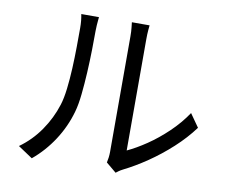

<svg xmlns="http://www.w3.org/2000/svg" viewBox="-83 -854 1166 983"><g transform="rotate(10 500.0 -362.5)"><path d="M523.9 -21.2Q526.7 -32.9 528.6 -47.6Q530.5 -62.3 530.5 -77.3Q530.5 -86.9 530.5 -120.9Q530.5 -154.9 530.5 -204.7Q530.5 -254.5 530.5 -312.4Q530.5 -370.2 530.5 -428.8Q530.5 -487.4 530.5 -538.3Q530.5 -589.3 530.5 -626Q530.5 -662.8 530.5 -676.3Q530.5 -704.8 528.1 -724.6Q525.8 -744.3 525.2 -750.4H617.3Q616.7 -744.3 614.8 -724.4Q613 -704.4 613 -676Q613 -662.4 613 -626.5Q613 -590.5 613 -540.1Q613 -489.8 613 -432.4Q613 -374.9 613 -319.1Q613 -263.3 613 -215.8Q613 -168.2 613 -137Q613 -105.8 613 -99.2Q659.5 -120.7 712.6 -156.6Q765.6 -192.5 816.2 -240.7Q866.8 -288.9 904.5 -345.1L952.4 -276.9Q909.3 -218.6 851.7 -166Q794.2 -113.4 732 -71.1Q669.8 -28.8 611.3 0.2Q598.8 6.5 590.6 12.6Q582.3 18.6 576.8 22.8ZM65.9 -25.9Q129 -71.1 173.1 -135.2Q217.3 -199.3 240 -271.7Q251 -306.3 257.1 -357.3Q263.2 -408.3 265.9 -465.5Q268.6 -522.8 269.1 -577.5Q269.6 -632.1 269.6 -674.3Q269.6 -696.5 267.8 -713.8Q266 -731 262.8 -746.8H354.8Q354.2 -741.3 353.1 -729.7Q352.1 -718.2 351 -704.1Q349.9 -689.9 349.9 -675Q349.9 -633.3 348.9 -576.5Q347.9 -519.6 344.6 -458.3Q341.3 -397 335.5 -342.2Q329.7 -287.4 319.1 -250Q296.7 -169.7 250.6 -98.7Q204.5 -27.8 141.3 24.5Z"/></g></svg>

Font: Noto Sans KR Thin
Style: Regular
Weight: 100
Designer: Ryoko NISHIZUKA 西塚涼子 (kana, bopomofo & ideographs); Paul D. Hunt (Latin, Greek & Cyrillic); Sandoll Communications 산돌커뮤니
Foundry: Adobe
Version: Version 2.004-H2;hotconv 1.0.118;makeotfexe 2.5.65603